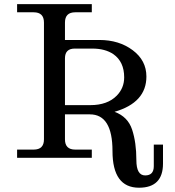

<svg xmlns="http://www.w3.org/2000/svg" viewBox="-20 -752 832 915"><path d="M289.6 -474.1V-251H410.6Q492.2 -251 536.6 -296.4Q571.8 -332.5 571.8 -383.3Q571.8 -457.5 520.5 -493.7Q481 -520.5 419.9 -520.5H336.4Q289.6 -520.5 289.6 -474.1ZM289.6 -87.9Q289.6 -39.1 338.4 -39.1H417.5V0H61.5V-39.1H140.6Q189.5 -39.1 189.5 -87.9V-644.5Q189.5 -693.4 140.6 -693.4H61.5V-732.4H417.5V-693.4H338.4Q289.6 -693.4 289.6 -644.5V-561.5H453.6Q547.4 -561.5 612.5 -512.7Q677.7 -463.9 677.7 -387.2Q677.7 -263.2 525.9 -219.2Q589.4 -195.8 609.6 -134.3Q629.9 -72.8 629.9 11.2Q629.9 84 671.9 84Q712.9 84 712.9 40V-63H756.8V27.3Q756.8 142.6 642.6 142.6Q516.1 142.6 516.1 -32.2Q516.1 -207 408.2 -207H289.6Z"/></svg>

Font: Munson
Style: Regular
Weight: 400
Designer: Paul James MIller
Foundry: High-Logic / Made with FontCreator
Version: Version 2.10;May 5, 2019;FontCreator 11.5.0.2430 64-bit